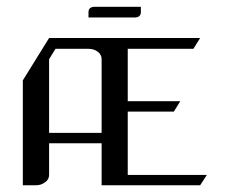

<svg xmlns="http://www.w3.org/2000/svg" viewBox="-20 -551 674 571"><path d="M243.2 -499V-515.1Q243.2 -530.8 262.2 -530.8H398.9V-515.1Q398.9 -499 379.9 -499ZM47.9 0V-312L126 -438H575.2L555.2 -405.8H359.9V-250H516.1L497.1 -219.2H359.9V-30.8H595.2L575.2 0H282.2V-125H126V-30.8Q126 -17.1 113.8 -8.8Q102.1 0 86.9 0ZM126 -155.8H282.2V-375Q282.2 -388.2 271 -397Q259.3 -405.8 243.2 -405.8H145L126 -375Z"/></svg>

Font: Hhenum
Style: Regular
Weight: 400
Designer: T. Christopher White
Version: Version 1.0